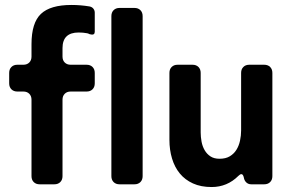

<svg xmlns="http://www.w3.org/2000/svg" viewBox="-20 -743 1176 774"><path d="M107 -33V-341Q107 -356 98 -365Q89 -374 74 -374H50Q35 -374 26 -383Q17 -392 17 -407V-449Q17 -464 26 -473Q35 -482 50 -482H74Q89 -482 98 -491Q107 -500 107 -515V-565Q107 -651 145 -687Q183 -723 268 -723Q305 -723 341 -717Q351 -715 356.5 -708Q362 -701 362 -692V-615Q362 -601 346 -604Q345 -605 342 -605L335 -608Q334 -608 333 -608.5Q332 -609 331 -609Q315 -612 297 -612Q232 -612 232 -549V-515Q232 -500 241 -491Q250 -482 265 -482H329Q344 -482 353 -473Q362 -464 362 -449V-407Q362 -392 353 -383Q344 -374 329 -374H265Q250 -374 241 -365Q232 -356 232 -341V-33Q232 -18 223 -9Q214 0 199 0H140Q125 0 116 -9Q107 -18 107 -33Z M429 -33V-678Q429 -693 438 -702Q447 -711 462 -711H522Q537 -711 546 -702Q555 -693 555 -678V-33Q555 -18 546 -9Q537 0 522 0H462Q447 0 438 -9Q429 -18 429 -33Z M833 11Q790 11 758 -3.5Q726 -18 705 -43.5Q684 -69 673.5 -104Q663 -139 663 -179V-449Q663 -464 672 -473Q681 -482 696 -482H756Q771 -482 780 -473Q789 -464 789 -449V-209Q789 -191 792.5 -172Q796 -153 805 -137.5Q814 -122 828.5 -112.5Q843 -103 865 -103Q890 -103 906.5 -113Q923 -123 933 -139Q943 -155 947.5 -175.5Q952 -196 952 -217V-449Q952 -464 961 -473Q970 -482 985 -482H1045Q1060 -482 1069 -473Q1078 -464 1078 -449V-33Q1078 -18 1069 -9Q1060 0 1045 0H993Q981 0 973 -7.5Q965 -15 963 -27Q960 -41 953 -41Q948 -41 941 -34Q896 11 833 11Z"/></svg>

Font: Higure Gothic Black
Style: Regular
Weight: 900
Designer: Yoshimichi Ohira
Foundry: Positype
Version: Version 1.000